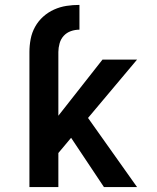

<svg xmlns="http://www.w3.org/2000/svg" viewBox="-20 -763 640 783"><path d="M100 -551Q100 -577 105 -603.5Q110 -630 123 -653.5Q136 -677 156 -695Q176 -713 200.5 -724Q225 -735 251 -739Q277 -743 304 -743V-642Q286 -642 269 -636Q252 -630 240 -617Q228 -604 223 -586Q218 -568 218 -551ZM404 0 270 -201 218 -139V0H100V-551H218V-291L398 -520H539L339 -282L539 0Z"/></svg>

Font: Iosevka Extended
Style: Bold
Weight: 700
Width: 7
Monospace: yes
Designer: Belleve Invis
Foundry: Belleve Invis
Version: Version 32.5.0; ttfautohint (v1.8.4)